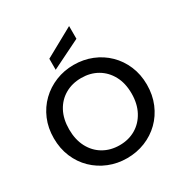

<svg xmlns="http://www.w3.org/2000/svg" viewBox="-212 -1101 1208 1268"><g transform="rotate(-30 392.0 -467.0)"><path d="M392 7Q319 7 254.5 -19Q190 -45 141 -92.5Q92 -140 64.5 -205.5Q37 -271 37 -349Q37 -427 64.5 -492Q92 -557 141 -604.5Q190 -652 254.5 -678Q319 -704 392 -704Q466 -704 530.5 -678Q595 -652 643.5 -604.5Q692 -557 719.5 -492Q747 -427 747 -349Q747 -271 719.5 -205.5Q692 -140 643.5 -92.5Q595 -45 530.5 -19Q466 7 392 7ZM392 -92Q461 -92 514.5 -123.5Q568 -155 599 -213Q630 -271 630 -349Q630 -428 599 -485Q568 -542 514.5 -573Q461 -604 392 -604Q323 -604 269 -573Q215 -542 184.5 -485Q154 -428 154 -349Q154 -271 184.5 -213Q215 -155 269 -123.5Q323 -92 392 -92ZM495 -941V-844L274 -735V-819Z"/></g></svg>

Font: Poppins Medium
Style: Regular
Weight: 500
Designer: Ninad Kale (Devanagari), Jonny Pinhorn (Latin)
Version: Version 5.002